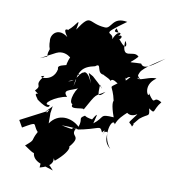

<svg xmlns="http://www.w3.org/2000/svg" viewBox="-84 -688 847 909"><g transform="rotate(10 340.0 -234.0)"><path d="M51 -31C127 -75 96 -57 128 -23C100 28 127 11 80 50C104 65 143 98 128 62C120 119 177 125 230 144C185 93 167 85 166 141C266 115 201 57 231 97C312 29 286 3 278 29C348 -47 278 -24 303 -70C258 -77 330 -53 234 -74C278 -74 339 -70 300 -65C420 -86 411 -110 428 -74C457 -114 416 -27 439 -78C474 -92 428 -45 480 -4C427 -65 468 -158 481 -122C499 -179 578 -208 517 -199C548 -156 583 -196 577 -186C533 -126 546 -153 563 -126C583 -161 541 -108 590 -168C631 -202 638 -182 628 -225C664 -199 644 -219 680 -263C632 -293 658 -232 615 -295C621 -263 573 -326 638 -370C593 -376 519 -314 559 -394C460 -314 519 -321 476 -386C453 -363 473 -373 497 -345C517 -373 542 -330 535 -363C601 -340 532 -357 553 -384C572 -414 634 -450 664 -470C617 -436 572 -396 554 -427C481 -426 499 -414 536 -457C507 -489 457 -420 461 -519C472 -513 480 -463 432 -523C449 -529 444 -564 398 -514C485 -584 379 -529 411 -571C438 -526 426 -580 399 -517C401 -559 328 -519 455 -610C381 -624 388 -563 355 -566C271 -571 284 -624 223 -532C237 -605 221 -550 187 -526C202 -516 148 -545 188 -490C126 -538 90 -465 120 -438C114 -497 103 -452 116 -419C97 -368 134 -394 77 -369L149 -407C210 -436 247 -354 221 -406C193 -339 202 -334 282 -321C258 -336 272 -318 257 -266C266 -342 281 -364 342 -377C375 -404 347 -336 398 -345C363 -349 419 -334 425 -321C437 -342 465 -304 464 -318C416 -281 439 -314 457 -228C485 -224 428 -270 470 -154C398 -159 430 -147 380 -109C388 -147 406 -186 354 -99C417 -137 361 -118 335 -138C303 -119 329 -124 314 -81C275 -118 210 -128 172 -72C173 -161 168 -86 177 -158C181 -154 124 -107 165 -137C135 -96 164 -91 153 -127L32 -64ZM268 -337C225 -353 224 -345 268 -386C228 -351 158 -361 171 -333C158 -259 63 -282 113 -290C66 -231 116 -251 81 -214C124 -183 63 -223 101 -175C77 -193 160 -123 162 -158C115 -154 183 -204 236 -211C197 -250 275 -242 296 -274C273 -267 242 -190 267 -181C253 -146 340 -184 321 -161C376 -260 361 -233 411 -266C366 -214 383 -278 379 -295C411 -256 383 -291 340 -328C300 -352 325 -337 335 -293C307 -375 265 -327 322 -322C275 -374 277 -287 228 -285L264 -300Z"/></g></svg>

Font: Hussar Lance
Style: Italic
Weight: 700
Foundry: Cannot Into Space Fonts, PlusOne Fonts
Version: Version 2.27